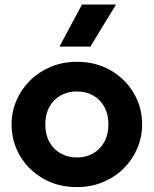

<svg xmlns="http://www.w3.org/2000/svg" viewBox="-20 -784 656 820"><path d="M308.5 15Q227 15 164 -21.5Q101 -58 65.2 -118.8Q29.5 -179.5 29.5 -252.5Q29.5 -306 50 -354.2Q70.5 -402.5 108 -439.8Q145.5 -477 196.5 -498.5Q247.5 -520 308.5 -520Q390 -520 452.8 -483.5Q515.5 -447 551.2 -386.2Q587 -325.5 587 -252.5Q587 -199.5 566.5 -151Q546 -102.5 508.8 -65.2Q471.5 -28 420.5 -6.5Q369.5 15 308.5 15ZM308.5 -111.5Q347 -111.5 377.5 -128.8Q408 -146 425.5 -177.8Q443 -209.5 443 -252.5Q443 -296 425.8 -327.5Q408.5 -359 378 -376.2Q347.5 -393.5 308.5 -393.5Q269.5 -393.5 238.8 -376.2Q208 -359 190.8 -327.5Q173.5 -296 173.5 -252.5Q173.5 -209 191 -177.5Q208.5 -146 239 -128.8Q269.5 -111.5 308.5 -111.5ZM234 -585 330 -764.5H475.5L366 -585Z"/></svg>

Font: Geologica Cursive SemiBold
Style: Regular
Weight: 600
Designer: Sindre Bremnes, Frode Helland
Foundry: Monokrom Skriftforlag AS
Version: Version 1.010;gftools[0.9.28]